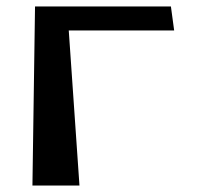

<svg xmlns="http://www.w3.org/2000/svg" viewBox="-20 -572 637 592"><path d="M517 -478H192L225 0H80L88 -552H507Z"/></svg>

Font: OpenDyslexic
Style: Regular
Weight: 400
Designer: Abbie Gonzalez
Version: Version 0.920;hotconv 1.0.109;makeotfexe 2.5.65596